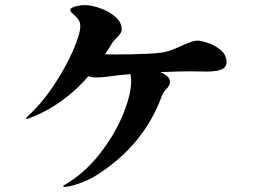

<svg xmlns="http://www.w3.org/2000/svg" viewBox="-20 -735 1040 751"><path d="M866 -491Q866 -473 848 -464Q830 -455 786 -455L727 -456Q679 -456 607 -453Q645 -436 645 -416Q645 -407 641 -400Q637 -393 630 -386Q629 -385 623 -378Q617 -371 613 -360Q555 -199 415 -90Q354 -42 304.5 -23Q255 -4 233 -4Q227 -4 227 -7Q227 -9 233 -12Q308 -55 367.5 -130Q427 -205 460 -284.5Q493 -364 493 -419Q493 -433 490 -445Q448 -442 414 -437Q383 -432 352 -432Q339 -432 326 -437Q251 -351 161 -303Q137 -290 113 -280Q89 -270 84 -270Q82 -270 82 -272Q82 -274 89 -281Q145 -332 192 -403.5Q239 -475 266.5 -539Q294 -603 294 -631Q294 -648 287 -658Q280 -668 268 -678Q263 -682 259 -686.5Q255 -691 255 -696Q255 -704 274 -709.5Q293 -715 310 -715Q338 -715 373 -702.5Q408 -690 432 -668.5Q456 -647 456 -621Q456 -612 451.5 -605Q447 -598 438 -589Q422 -573 417 -564Q409 -549 391 -523Q405 -522 436 -522Q496 -522 551.5 -524.5Q607 -527 627 -532Q652 -538 688 -555Q711 -565 726 -570.5Q741 -576 754 -576Q766 -576 793.5 -567Q821 -558 843.5 -539Q866 -520 866 -491Z"/></svg>

Font: Shippori Antique
Style: Regular
Weight: 400
Designer: FONTDASU
Foundry: FONTDASU / Google Inc. / but / Adobe
Version: Version 2.001